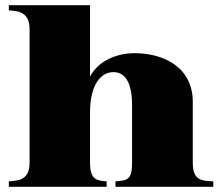

<svg xmlns="http://www.w3.org/2000/svg" viewBox="-20 -720 846 740"><path d="M14 -21V0H391V-21C355 -24 327 -25 327 -93V-287C327 -394 369 -442 417 -442C455 -442 489 -413 489 -315V-93C489 -26 471 -25 425 -21V0H802V-21C756 -23 723 -25 723 -93V-327C723 -463 608 -515 499 -515C428 -515 359 -485 327 -425V-700H14V-680C53 -678 94 -672 94 -607V-93C94 -26 52 -24 14 -21Z"/></svg>

Font: Sprat Black
Style: Regular
Weight: 900
Designer: Ethan Nakache
Foundry: Collletttivo
Version: Version 2.000;Glyphs 3.2 (3217)